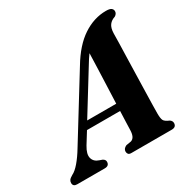

<svg xmlns="http://www.w3.org/2000/svg" viewBox="-205 -855 986 1002"><g transform="rotate(-30 288.0 -354.5)"><path d="M122.5 -151Q98.5 -111.5 105.5 -86Q112.5 -60.5 141.5 -51L158.5 -45Q173 -37.5 173 -25Q173 0 145.5 0H-20.5Q-45 0 -45 -21.5Q-45 -31 -39.8 -38.5Q-34.5 -46 -18 -55.5Q2 -65 26 -93Q50 -121 74.5 -161.5L301 -528.5Q356.5 -621.5 422.8 -665.2Q489 -709 561.5 -709Q584 -709 593 -702Q602 -695 602 -684Q602 -669 586.5 -659.5Q564 -652.5 551.5 -636Q539 -619.5 538 -587Q538 -568 537 -529.8Q536 -491.5 534.5 -442.8Q533 -394 531.8 -342.2Q530.5 -290.5 529.2 -243Q528 -195.5 527.2 -160.2Q526.5 -125 526.5 -110Q526.5 -82.5 532 -70Q537.5 -57.5 564 -46.5Q577 -38 577 -24.5Q576.5 0 549 0H305.5Q293 0 288 -6.2Q283 -12.5 283 -21.5Q283 -39 304 -48.5L334 -53.5Q347.5 -58 353.8 -71.8Q360 -85.5 360.5 -106Q361 -122.5 362 -152.2Q363 -182 364.5 -219.5H165ZM338.5 -501.5 191 -262.5H366Q368 -313.5 370.2 -368.2Q372.5 -423 374.2 -473.2Q376 -523.5 377 -560.5Q369.5 -550.5 360 -536.2Q350.5 -522 338.5 -501.5Z"/></g></svg>

Font: Fraunces 144pt S050
Style: Bold Italic
Weight: 700
Italic angle: -16°
Version: Version 1.000; ttfautohint (v1.8.3)